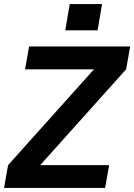

<svg xmlns="http://www.w3.org/2000/svg" viewBox="-22 -930 664 950"><path d="M18 -113 -2 0H498L518 -113H177L602 -587L622 -700H122L102 -587H443ZM301 -780H461L483 -910H323Z"/></svg>

Font: Uncut Sans
Style: Bold Italic
Weight: 700
Italic angle: -10°
Designer: Kasper Nordkvist
Foundry: Uncut Type
Version: Version 1.111;FEAKit 1.0